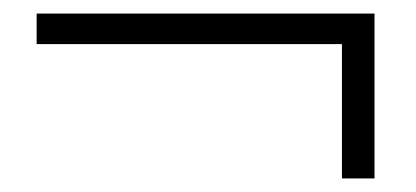

<svg xmlns="http://www.w3.org/2000/svg" viewBox="-20 -444 613 283"><path d="M532 -181V-424H34V-379H484V-181Z"/></svg>

Font: AllPunType Light
Style: Regular
Weight: 300
Version: 1.0